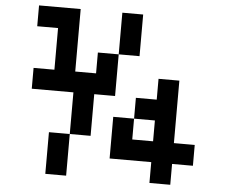

<svg xmlns="http://www.w3.org/2000/svg" viewBox="-63 -949 1376 1148"><g transform="rotate(5 625.0 -375.0)"><path d="M125 -875H375V-500H500V-625H625V-375H500V-125H375V-375H125V-500H250V-750H125ZM625 -625V-875H750V-625ZM375 -125V125H250V-125ZM875 -500H1000V-125H1125V0H1000V125H875V0H625V-250H750V-125H875V-250H750V-375H875Z"/></g></svg>

Font: Dogica Pixel
Style: Regular
Weight: 400
Designer: Roberto Mocci
Version: Version 001.000